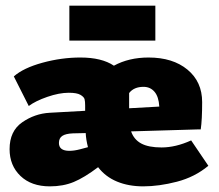

<svg xmlns="http://www.w3.org/2000/svg" viewBox="-20 -650 777 681"><path d="M719 -62Q671 -22 607.5 -5.5Q544 11 488 11Q436 11 395 -6Q354 -23 328 -57Q279 -20 241.5 -4.5Q204 11 157 11Q91 11 52.5 -26Q14 -63 14 -121Q14 -185 58.5 -216Q103 -247 156 -250L282 -257V-276Q282 -290 280 -298Q278 -306 265.5 -313.5Q253 -321 224 -321Q190 -321 148 -306.5Q106 -292 82 -274L29 -379Q63 -409 130.5 -427.5Q198 -446 265 -446Q341 -446 384 -417Q437 -446 507 -446Q593 -446 645 -403Q697 -360 697 -288Q697 -225 692 -191H681L445 -184Q455 -155 481 -141Q507 -127 553 -127Q603 -127 658 -152ZM438 -308V-266L545 -272Q543 -307 528 -324.5Q513 -342 489 -342Q455 -342 438 -320ZM292 -128Q285 -155 284 -178L239 -177Q213 -176 201 -168Q189 -160 189 -143Q189 -115 226 -115Q243 -115 264 -120.5Q285 -126 292 -128ZM226 -630H531V-506H226Z"/></svg>

Font: Ysabeau Black
Style: Regular
Weight: 900
Designer: Christian Thalmann (Catharsis Fonts)
Version: Version 0.003